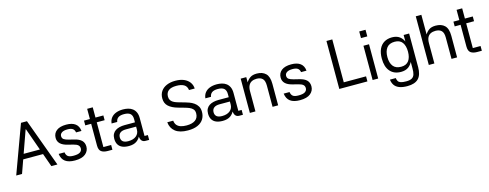

<svg xmlns="http://www.w3.org/2000/svg" viewBox="-27 -1619 6959 2733"><g transform="rotate(-15 3452.5 -252.5)"><path d="M326 -599.3H320.7L107.3 0H21.7L281.3 -707H369.3L628.7 0H539.3ZM498.3 -196H150V-270.7H498.3Z M1003 -372.3Q996.7 -411.3 971.2 -428.5Q945.7 -445.7 894.7 -445.7Q840 -445.7 811.7 -426.5Q783.3 -407.3 783.3 -376.3Q783.3 -343.7 805.7 -328Q828 -312.3 874 -300.7L953.7 -281Q1024.7 -264.3 1059 -230Q1093.3 -195.7 1093.3 -139.7Q1093.3 -75 1042 -32.5Q990.7 10 886.7 10Q794 10 744 -27.2Q694 -64.3 684.7 -140.7H771Q776.7 -100 801 -80.3Q825.3 -60.7 884.7 -60.7Q952.7 -60.7 981.2 -81.2Q1009.7 -101.7 1009.7 -134.7Q1009.7 -166.3 988.8 -184.7Q968 -203 921 -214.7L841.3 -234.7Q771.7 -251.7 736.7 -285.5Q701.7 -319.3 701.7 -371Q701.7 -437.7 751.3 -476.7Q801 -515.7 894.7 -515.7Q981.7 -515.7 1029.3 -479.3Q1077 -443 1083 -372.3Z M1441 -435H1325V-70H1439.3V0H1370.7Q1310.3 0 1276.5 -24.7Q1242.7 -49.3 1242.7 -115.7V-435H1155.7V-505H1242.7V-655.7H1325V-505H1441Z M1980.7 0H1927Q1890 0 1870 -25.2Q1850 -50.3 1849.3 -107.3L1859.7 -104Q1840.7 -52.3 1797.3 -21.2Q1754 10 1681.3 10Q1624.7 10 1585.2 -6.8Q1545.7 -23.7 1525.2 -58Q1504.7 -92.3 1504.7 -144.3Q1504.7 -185 1519.7 -213.7Q1534.7 -242.3 1561.5 -259.8Q1588.3 -277.3 1623.2 -285.5Q1658 -293.7 1697.3 -293.7H1850V-342Q1850 -395.3 1821.3 -421.2Q1792.7 -447 1728.7 -447Q1672 -447 1642.8 -426.2Q1613.7 -405.3 1607.7 -364.3H1524.7Q1529.7 -413 1556 -446.7Q1582.3 -480.3 1627.3 -498Q1672.3 -515.7 1731.7 -515.7Q1771 -515.7 1807 -506.8Q1843 -498 1871 -477Q1899 -456 1915.3 -421Q1931.7 -386 1931.7 -334V-71.3H1980.7ZM1586 -144Q1585.7 -101.3 1611.8 -80.2Q1638 -59 1690.7 -59Q1764.7 -59 1807.3 -93.8Q1850 -128.7 1850 -186.7V-230.3H1698.3Q1643.7 -230.3 1615.2 -208Q1586.7 -185.7 1586 -144Z M2712.3 -538.7Q2705.7 -594.7 2664.8 -619Q2624 -643.3 2553.3 -643.3Q2474.3 -643.3 2436.3 -612.8Q2398.3 -582.3 2398.3 -525.3Q2398.3 -493.3 2411.8 -472.7Q2425.3 -452 2446.7 -439.2Q2468 -426.3 2491.7 -418.5Q2515.3 -410.7 2535.3 -404.7L2607 -385Q2636 -377 2671 -364.3Q2706 -351.7 2737.8 -330Q2769.7 -308.3 2790 -274.7Q2810.3 -241 2810.3 -190.7Q2810.3 -131.3 2782 -85.3Q2753.7 -39.3 2696.3 -13.2Q2639 13 2551.3 13Q2430 13 2366 -37.7Q2302 -88.3 2294.7 -175.7H2382Q2386.7 -132.3 2408.7 -107.3Q2430.7 -82.3 2467.2 -71.5Q2503.7 -60.7 2551.3 -60.7Q2634 -60.7 2679.5 -93.8Q2725 -127 2725 -192.7Q2725 -231 2705.5 -253.3Q2686 -275.7 2654.2 -289Q2622.3 -302.3 2584 -312.7L2494 -338Q2409.3 -361.7 2361.5 -404.7Q2313.7 -447.7 2313.7 -521Q2313.7 -582.7 2343.8 -626.5Q2374 -670.3 2428.8 -693.7Q2483.7 -717 2556.3 -717Q2629.7 -717 2682.2 -694.5Q2734.7 -672 2764.2 -631.8Q2793.7 -591.7 2796.3 -538.7Z M3362.7 0H3309Q3272 0 3252 -25.2Q3232 -50.3 3231.3 -107.3L3241.7 -104Q3222.7 -52.3 3179.3 -21.2Q3136 10 3063.3 10Q3006.7 10 2967.2 -6.8Q2927.7 -23.7 2907.2 -58Q2886.7 -92.3 2886.7 -144.3Q2886.7 -185 2901.7 -213.7Q2916.7 -242.3 2943.5 -259.8Q2970.3 -277.3 3005.2 -285.5Q3040 -293.7 3079.3 -293.7H3232V-342Q3232 -395.3 3203.3 -421.2Q3174.7 -447 3110.7 -447Q3054 -447 3024.8 -426.2Q2995.7 -405.3 2989.7 -364.3H2906.7Q2911.7 -413 2938 -446.7Q2964.3 -480.3 3009.3 -498Q3054.3 -515.7 3113.7 -515.7Q3153 -515.7 3189 -506.8Q3225 -498 3253 -477Q3281 -456 3297.3 -421Q3313.7 -386 3313.7 -334V-71.3H3362.7ZM2968 -144Q2967.7 -101.3 2993.8 -80.2Q3020 -59 3072.7 -59Q3146.7 -59 3189.3 -93.8Q3232 -128.7 3232 -186.7V-230.3H3080.3Q3025.7 -230.3 2997.2 -208Q2968.7 -185.7 2968 -144Z M3547 0H3464.7V-505H3547V-428.3Q3570.7 -467.3 3606.3 -491.5Q3642 -515.7 3703 -515.7Q3786 -515.7 3833.8 -469.5Q3881.7 -423.3 3881.7 -315.7V0H3799.3V-312.7Q3799.3 -385 3769.3 -415Q3739.3 -445 3681.7 -445Q3641 -445 3610.7 -430Q3580.3 -415 3563.7 -382.8Q3547 -350.7 3547 -297.3Z M4319 -372.3Q4312.7 -411.3 4287.2 -428.5Q4261.7 -445.7 4210.7 -445.7Q4156 -445.7 4127.7 -426.5Q4099.3 -407.3 4099.3 -376.3Q4099.3 -343.7 4121.7 -328Q4144 -312.3 4190 -300.7L4269.7 -281Q4340.7 -264.3 4375 -230Q4409.3 -195.7 4409.3 -139.7Q4409.3 -75 4358 -32.5Q4306.7 10 4202.7 10Q4110 10 4060 -27.2Q4010 -64.3 4000.7 -140.7H4087Q4092.7 -100 4117 -80.3Q4141.3 -60.7 4200.7 -60.7Q4268.7 -60.7 4297.2 -81.2Q4325.7 -101.7 4325.7 -134.7Q4325.7 -166.3 4304.8 -184.7Q4284 -203 4237 -214.7L4157.3 -234.7Q4087.7 -251.7 4052.7 -285.5Q4017.7 -319.3 4017.7 -371Q4017.7 -437.7 4067.3 -476.7Q4117 -515.7 4210.7 -515.7Q4297.7 -515.7 4345.3 -479.3Q4393 -443 4399 -372.3Z M4782.7 -707H4868.7V-74.7H5197V0H4782.7Z M5356 -505V0H5273.7V-505ZM5268.3 -717H5361.3V-619.3H5268.3Z M5696 -6.7Q5593.3 -6.7 5536 -72.7Q5478.7 -138.7 5478.7 -260.3Q5478.7 -343.7 5504.8 -400.3Q5531 -457 5579.8 -486.3Q5628.7 -515.7 5696 -515.7Q5764 -515.7 5808 -483Q5852 -450.3 5873.2 -392.7Q5894.3 -335 5894.3 -260.3Q5894.3 -186.7 5873.2 -129.2Q5852 -71.7 5808 -39.2Q5764 -6.7 5696 -6.7ZM5717 -77Q5792.7 -77 5828.7 -126Q5864.7 -175 5864.7 -260.3Q5864.7 -346.7 5828.7 -396Q5792.7 -445.3 5717 -445.3Q5637 -445.3 5599 -396Q5561 -346.7 5561 -260.3Q5561 -175 5599 -126Q5637 -77 5717 -77ZM5866 -505H5947V0H5864.7V-381.7L5866 -389ZM5947 -12Q5947.7 104 5894.8 158.2Q5842 212.3 5731.7 212.3Q5658.3 212.3 5611.7 193.8Q5565 175.3 5541.7 140.7Q5518.3 106 5513 58.7H5599.3Q5602.3 85.7 5613.5 104.7Q5624.7 123.7 5652.3 133Q5680 142.3 5731.7 142.3Q5787 142.3 5815.5 125.7Q5844 109 5854.7 74.8Q5865.3 40.7 5864.7 -12Z M6184 0H6101.7V-717H6184V-428.3Q6207.7 -467.3 6243 -491.5Q6278.3 -515.7 6339.3 -515.7Q6424.3 -515.7 6471.5 -469.5Q6518.7 -423.3 6518.7 -317.7V0H6436.3V-316Q6436.3 -385.7 6406 -415.3Q6375.7 -445 6318 -445Q6277.3 -445 6247 -430.3Q6216.7 -415.7 6200.3 -383.8Q6184 -352 6184 -300.7Z M6885 -435H6769V-70H6883.3V0H6814.7Q6754.3 0 6720.5 -24.7Q6686.7 -49.3 6686.7 -115.7V-435H6599.7V-505H6686.7V-655.7H6769V-505H6885Z"/></g></svg>

Font: Asta Sans Light
Style: Regular
Weight: 300
Designer: 42dot
Version: Version 1.000